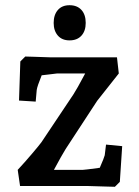

<svg xmlns="http://www.w3.org/2000/svg" viewBox="-20 -714 534 737"><path d="M384 2 317 0H57L48 -62Q75 -91 103 -124Q131 -157 139 -168L262 -352Q274 -370 307 -432H199Q196 -432 166 -428L140 -425Q123 -383 121 -369L117 -324L53 -328L58 -478L77 -497L112 -496L171 -494H429L436 -432L353 -327L232 -142Q217 -118 187 -62H298Q305 -62 363 -70Q380 -109 382 -118L387 -159L449 -153L440 -16L421 3ZM186 -626Q186 -657 202 -675.5Q218 -694 247 -694Q276 -694 292.5 -676Q309 -658 309 -626Q309 -595 292.5 -577Q276 -559 247 -559Q218 -559 202 -577.5Q186 -596 186 -626Z"/></svg>

Font: Andada Pro SemiBold
Style: Regular
Weight: 600
Designer: Carolina Giovagnoli
Foundry: Huerta Tipografica
Version: Version 3.005